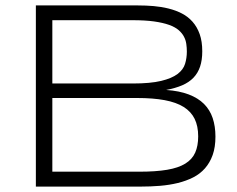

<svg xmlns="http://www.w3.org/2000/svg" viewBox="-20 -691 877 711"><path d="M777.8 -185.1Q777.8 -146 767.6 -117.2Q757.3 -88.4 739 -67.6Q720.7 -46.9 695.1 -33.9Q669.4 -21 638.7 -13.4Q607.9 -5.9 572.8 -2.9Q537.6 0 500 0H112.8V-670.9H491.2Q520 -670.9 548.8 -668.5Q577.6 -666 604.2 -659.4Q630.9 -652.8 653.6 -641.1Q676.3 -629.4 693.1 -610.4Q710 -591.3 719.5 -564.5Q729 -537.6 729 -501Q729 -468.3 720.9 -444.3Q712.9 -420.4 696.5 -403.3Q680.2 -386.2 654.8 -375.2Q629.4 -364.3 595.2 -357.9Q644 -354.5 678.7 -341.3Q713.4 -328.1 735.4 -306.2Q757.3 -284.2 767.6 -253.7Q777.8 -223.1 777.8 -185.1ZM671.9 -500Q671.9 -514.2 669.9 -528.3Q668 -542.5 661.1 -555.4Q654.3 -568.4 641.4 -579.6Q628.4 -590.8 606 -598.9Q583.5 -606.9 550.5 -611.6Q517.6 -616.2 471.2 -616.2H173.8V-381.8H471.2Q537.1 -381.8 576.7 -391.4Q616.2 -400.9 637.5 -417Q658.7 -433.1 665.3 -454.6Q671.9 -476.1 671.9 -500ZM713.9 -186Q713.9 -224.1 700.7 -251Q687.5 -277.8 660.2 -294.9Q632.8 -312 589.8 -320.1Q546.9 -328.1 487.8 -328.1H173.8V-55.2H496.1Q557.1 -55.2 598.9 -62.3Q640.6 -69.3 666.3 -85.2Q691.9 -101.1 702.9 -126Q713.9 -150.9 713.9 -186Z"/></svg>

Font: Syncopate
Style: Regular
Weight: 400
Width: 7
Version: Version 001.001